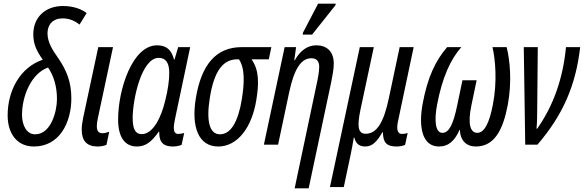

<svg xmlns="http://www.w3.org/2000/svg" viewBox="-20 -795 3208 1055"><path d="M166 10C307 10 372 -121 372 -255C372 -344 346 -408 301 -474C268 -521 241 -563 241 -612C241 -661 272 -694 323 -694C360 -694 389 -682 417 -660L456 -723C432 -743 386 -762 326 -762C229 -762 163 -700 163 -607C163 -552 180 -517 215 -467C91 -425 22 -298 22 -161C22 -63 72 10 166 10ZM173 -57C126 -57 101 -107 101 -164C101 -269 153 -392 244 -424C274 -381 293 -322 293 -251C293 -184 261 -57 173 -57Z M514 10C533 10 550 7 565 1L580 -71C567 -66 554 -63 543 -63C522 -63 512 -75 512 -102C512 -114 514 -129 518 -147L601 -536H520L437 -148C432 -123 429 -102 429 -83C429 -20 458 9 514 10Z M732 10C779 10 812 -14 852 -71H855C855 -30 862 10 931 10C946 10 967 6 978 1L992 -64C980 -61 969 -59 961 -59C942 -59 935 -71 935 -92C935 -106 938 -123 942 -143L1025 -536H959L939 -468H936C923 -521 894 -546 843 -546C707 -546 629 -303 629 -138C629 -43 665 10 732 10ZM758 -58C724 -58 709 -86 709 -147C709 -247 757 -477 852 -477C890 -477 910 -451 910 -395C910 -352 903 -302 887 -239C867 -156 824 -58 758 -58Z M1179 10C1284 10 1363 -92 1388 -243C1403 -333 1405 -410 1362 -469H1457L1471 -536H1308C1170 -536 1087 -444 1056 -255C1030 -97 1071 10 1179 10ZM1189 -57C1132 -57 1112 -127 1133 -258C1156 -402 1204 -469 1283 -469H1293C1329 -416 1321 -328 1309 -251C1289 -126 1248 -57 1189 -57Z M1643 -605H1695L1823 -766L1825 -775H1728L1645 -616ZM1720 -333 1599 240H1676L1800 -344C1807 -379 1814 -417 1814 -445C1814 -515 1773 -546 1718 -546C1670 -546 1629 -517 1600 -464H1597L1607 -536H1544L1430 0H1508L1569 -288C1595 -409 1631 -475 1691 -475C1720 -475 1734 -458 1734 -428C1734 -402 1727 -365 1720 -333Z M1793 233H1869L1906 58C1912 31 1918 -3 1924 -39H1927C1935 -6 1954 10 1987 10C2027 10 2052 -18 2081 -68H2084C2085 -10 2105 10 2161 10C2175 10 2197 6 2206 1L2220 -64C2210 -61 2200 -59 2189 -59C2165 -59 2157 -82 2167 -129L2253 -536H2176L2117 -257C2089 -123 2051 -60 1989 -60C1944 -60 1943 -108 1961 -194L2034 -536H1957Z M2392 10C2446 10 2479 -23 2505 -81H2507C2509 -23 2543 10 2594 10C2695 10 2743 -77 2770 -218C2794 -347 2782 -464 2764 -536H2686C2702 -469 2713 -345 2688 -219C2669 -120 2642 -65 2602 -65C2564 -66 2549 -113 2570 -215L2599 -354H2521L2492 -215C2471 -114 2448 -65 2411 -65C2370 -65 2366 -139 2382 -221C2410 -369 2456 -470 2515 -536H2437C2372 -461 2329 -368 2303 -228C2278 -97 2300 10 2392 10Z M2866 0H2933C3075 -165 3144 -328 3168 -536H3090C3073 -360 3020 -214 2932 -88H2928C2931 -117 2932 -157 2932 -207L2935 -536H2858Z"/></svg>

Font: Noto Sans ExtraCondensed
Style: Italic
Weight: 400
Width: 2
Italic angle: -12°
Designer: Monotype Design Team
Foundry: Monotype Imaging Inc.
Version: Version 2.013